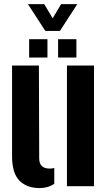

<svg xmlns="http://www.w3.org/2000/svg" viewBox="-20 -926 537 955"><path d="M40 -149V-600H173.5L175 -138Q175 -87.5 227.5 -87.5Q239.5 -87.5 250 -90.5V-12Q219.5 9.5 177 9.5Q113.5 9.5 76.8 -27.5Q40 -64.5 40 -149ZM313 0V-600H447.5V0ZM269 -640V-731H360V-640ZM125 -640V-731H216V-640ZM205.5 -772 119 -905.5H200L242 -835L284 -905.5H364.5L278 -772Z"/></svg>

Font: Big Shoulders Stencil Text ExtraBold
Style: Regular
Weight: 800
Designer: Patric King
Foundry: XO Type Co
Version: Version 1.000